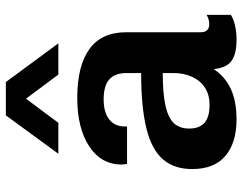

<svg xmlns="http://www.w3.org/2000/svg" viewBox="-104 -694 809 640"><g transform="rotate(-90 300.0 -374.5)"><path d="M222 10Q144 10 100 -27Q56 -64 56 -138Q56 -198 88.5 -235.5Q121 -273 191.5 -290.5Q262 -308 376 -308V-357Q376 -395 355 -414Q334 -433 288 -433Q245 -433 221.5 -414.5Q198 -396 198 -363V-355H73Q72 -365 71.5 -368.5Q71 -372 71 -372Q71 -372 71 -371.5Q71 -371 71 -373Q71 -441 131.5 -481Q192 -521 293 -521Q400 -521 456 -480.5Q512 -440 512 -358V-110Q512 -95 519 -88Q526 -81 538 -81Q556 -81 570 -90V-9Q556 0 534 5Q512 10 488 10Q454 10 433 2Q412 -6 402 -22.5Q392 -39 389 -66Q372 -40 347.5 -23Q323 -6 291.5 2Q260 10 222 10ZM269 -80Q304 -80 327.5 -95.5Q351 -111 363.5 -138.5Q376 -166 376 -200V-236Q308 -236 267.5 -227Q227 -218 209 -199Q191 -180 191 -148Q191 -114 210 -97Q229 -80 269 -80ZM107 -584 235 -759H346L475 -584H371L253 -742H328L210 -584Z"/></g></svg>

Font: Chivo Mono SemiBold
Style: Regular
Weight: 600
Monospace: yes
Designer: Hector Gatti
Foundry: Omnibus-Type
Version: Version 1.008